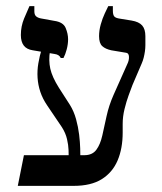

<svg xmlns="http://www.w3.org/2000/svg" viewBox="-20 -606 527 626"><path d="M38 0 58 -100H255Q281 -100 294 -117.5Q307 -135 313.5 -164Q320 -193 327.5 -227.5Q335 -262 350 -296L395 -397Q401 -409 400.5 -421Q400 -433 391 -434L343 -442Q324 -446 313.5 -455.5Q303 -465 303 -488Q303 -507 308.5 -526.5Q314 -546 321.5 -562Q329 -578 333 -586H348V-571Q348 -558 352.5 -552.5Q357 -547 372 -545L409 -539Q433 -535 443.5 -523Q454 -511 454 -488V-459Q454 -449 452.5 -438.5Q451 -428 448.5 -418Q446 -408 442 -399L412 -329Q407 -316 399.5 -295.5Q392 -275 386 -250.5Q380 -226 380 -202V-174Q380 -122 363.5 -83Q347 -44 312 -22Q277 0 220 0ZM204 -91Q204 -101 203.5 -117Q203 -133 198.5 -152.5Q194 -172 182 -191L134 -262Q119 -284 111.5 -306.5Q104 -329 102.5 -352.5Q101 -376 105 -399.5Q109 -423 116 -446L143 -440Q138 -409 144 -382Q150 -355 172 -320L208 -264Q221 -243 228 -217.5Q235 -192 238 -167Q241 -142 241.5 -122Q242 -102 242 -91ZM178 -417Q176 -422 171 -425.5Q166 -429 158 -430L87 -442Q67 -445 57.5 -457.5Q48 -470 48 -492Q48 -520 58.5 -545.5Q69 -571 76 -586H92V-569Q92 -558 97.5 -553Q103 -548 113 -546L157 -538Q186 -534 194 -515Q202 -496 202 -478Q202 -462 197.5 -445Q193 -428 187 -417Z"/></svg>

Font: Frank Ruhl Libre
Style: Regular
Weight: 400
Designer: Yanek Iontef
Foundry: Fontef
Version: Version 6.004